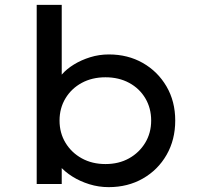

<svg xmlns="http://www.w3.org/2000/svg" viewBox="-20 -760 817 790"><path d="M427 10Q386 10 347.5 -2Q309 -14 278 -33.5Q247 -53 226.5 -76.5Q206 -100 200 -121L234 -131V-3H131V-740H234V-405L210 -410Q216 -432 235 -454Q254 -476 284 -494.5Q314 -513 351 -524.5Q388 -536 428 -536Q506 -536 567.5 -501Q629 -466 665 -404.5Q701 -343 701 -264Q701 -185 665.5 -123Q630 -61 568 -25.5Q506 10 427 10ZM414 -85Q469 -85 511 -108.5Q553 -132 577.5 -172.5Q602 -213 602 -264Q602 -315 578 -355.5Q554 -396 511.5 -419Q469 -442 414 -442Q359 -442 316.5 -419Q274 -396 249.5 -355.5Q225 -315 225 -264Q225 -213 249.5 -172.5Q274 -132 316.5 -108.5Q359 -85 414 -85Z"/></svg>

Font: Lexend Exa
Style: Regular
Weight: 400
Designer: Bonnie Shaver-Troup, Thomas Jockin
Foundry: Lexend
Version: Version 1.007